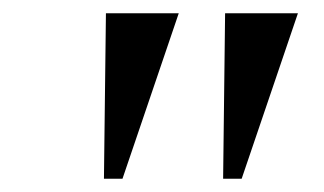

<svg xmlns="http://www.w3.org/2000/svg" viewBox="-20 -660 490 290"><path d="M137 -390 140 -640H250L165 -390ZM317 -390 320 -640H430L345 -390Z"/></svg>

Font: Spectral SC ExtraBold
Style: Italic
Weight: 800
Italic angle: -10°
Designer: Jean-Baptiste Levee
Foundry: Production Type
Version: Version 2.001